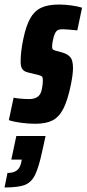

<svg xmlns="http://www.w3.org/2000/svg" viewBox="-62 -538 382 847"><path d="M-23 -8 -2 -107Q13 -104 32 -102.5Q51 -101 67 -101Q112 -101 121 -138Q127 -162 127 -185Q127 -197 123 -200.5Q119 -204 108 -207L63 -218Q45 -222 37 -232.5Q29 -243 29 -267Q29 -310 41 -367Q53 -424 71 -456.5Q89 -489 119 -503.5Q149 -518 199 -518Q224 -518 253 -514Q282 -510 300 -504L279 -404Q229 -409 214 -409Q196 -409 188 -401.5Q180 -394 174 -372Q168 -350 168 -331Q168 -322 172.5 -319Q177 -316 185 -314L214 -306Q235 -300 247.5 -286.5Q260 -273 260 -238Q260 -211 251 -166Q237 -97 218 -59.5Q199 -22 170 -7Q141 8 94 8Q63 8 30 3.5Q-3 -1 -23 -8ZM32 177 34 166H-12L10 62H139L125 126Q109 201 92.5 234Q76 267 47 278Q18 289 -42 289L-29 225Q-3 225 12 214Q27 203 32 177Z"/></svg>

Font: Saira Ultra Condensed Black
Style: Italic
Weight: 900
Width: 1
Italic angle: -12°
Designer: Hector Gatti with collaboration of the Omnibus-Type team
Foundry: Omnibus-Type
Version: Version 1.001; ttfautohint (v1.8)